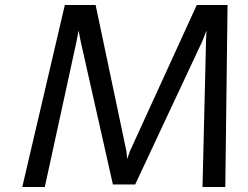

<svg xmlns="http://www.w3.org/2000/svg" viewBox="-20 -747 989 767"><path d="M69 0 239 -727H362L485 -143L488 -112L499 -143L766 -727H889L880 0H789L803 -582L805 -625L788 -582L520 -10H431L302 -583L294 -625L286 -583L159 0Z"/></svg>

Font: Expletus Sans
Style: Italic
Weight: 400
Italic angle: -7°
Designer: Jasper de Waard
Foundry: Designtown
Version: Version 7.500